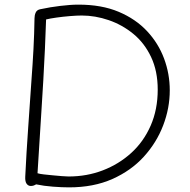

<svg xmlns="http://www.w3.org/2000/svg" viewBox="-20 -784 821 829"><path d="M89 -21Q94 -125 101.5 -230Q109 -335 116 -440Q121 -506 124.5 -572Q128 -638 129 -705Q129 -718 134 -729.5Q139 -741 153 -744Q176 -749 197.5 -752.5Q219 -756 240 -758.5Q261 -761 280.5 -762.5Q300 -764 319 -764Q419 -764 492.5 -733Q566 -702 615 -649.5Q664 -597 688.5 -531Q713 -465 713 -394Q713 -317 684.5 -242.5Q656 -168 601 -107.5Q546 -47 465 -11Q384 25 278 25Q248 25 208.5 22Q169 19 136 12Q129 16 124 17.5Q119 19 113 19Q102 19 95 9.5Q88 0 89 -21ZM142 -36Q151 -33 169 -31Q187 -29 208 -27Q229 -25 247.5 -23.5Q266 -22 276 -22Q355 -22 424 -48.5Q493 -75 546.5 -123.5Q600 -172 630.5 -241.5Q661 -311 661 -397Q661 -477 632.5 -537.5Q604 -598 556 -637.5Q508 -677 449.5 -697Q391 -717 333 -717Q312 -717 281.5 -714.5Q251 -712 223 -708Q195 -704 179 -700Q177 -639 174 -573Q171 -507 167 -437.5Q163 -368 158.5 -299Q154 -230 150 -163.5Q146 -97 142 -36Z"/></svg>

Font: Playpen Sans ExtraLight
Style: Regular
Weight: 250
Designer: Laura Meseguer, Veronika Burian, José Scaglione
Foundry: TypeTogether
Version: Version 1.001